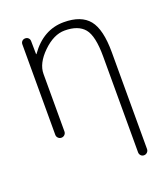

<svg xmlns="http://www.w3.org/2000/svg" viewBox="-137 -627 826 944"><g transform="rotate(-20 275.5 -155.0)"><path d="M78 -24V-497Q78 -507 84.5 -513.5Q91 -520 101 -520Q111 -520 117.5 -513.5Q124 -507 124 -497L125 -429Q125 -428 126 -428L128 -430Q199 -530 306 -530Q397 -530 437.5 -480Q478 -430 478 -310V196Q478 206 471 213Q464 220 454 220Q444 220 437.5 213Q431 206 431 196V-305Q431 -413 399 -451.5Q367 -490 296 -490Q239 -490 182.5 -435Q126 -380 126 -325V-24Q126 -14 119 -7Q112 0 102 0Q92 0 85 -7Q78 -14 78 -24Z"/></g></svg>

Font: Rounded Mplus 1c Light
Style: Regular
Weight: 300
Version: Version 1.059.20150529